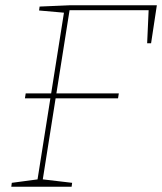

<svg xmlns="http://www.w3.org/2000/svg" viewBox="-20 -712 618 732"><path d="M433 -356 430 -337H75L78 -356ZM23 0 25 -15 130 -29 122 -21 225 -671 231 -663 129 -672 131 -687 248 -692H578L556 -547H541L547 -680L553 -673H237L246 -678L142 -21L136 -29L255 -15L253 0Z"/></svg>

Font: Bitter Thin
Style: Italic
Weight: 100
Italic angle: -9°
Designer: Sol Matas, and Bitter project Authors
Foundry: Sol Matas
Version: Version 2.002